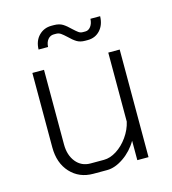

<svg xmlns="http://www.w3.org/2000/svg" viewBox="-104 -767 771 860"><g transform="rotate(-15 281.5 -336.5)"><path d="M76 -154V-499H130V-153Q130 -103 155.5 -71.5Q181 -40 223 -40H285Q314 -40 344 -59Q374 -78 397 -110.5Q420 -143 428 -179V-499H481V0H429V-90Q404 -47 364 -19.5Q324 8 287 8H223Q158 8 117 -36.5Q76 -81 76 -154ZM270 -614Q255 -628 245.5 -634.5Q236 -641 224 -641H213Q197 -641 186 -628Q175 -615 174 -593H130Q131 -633 154.5 -657Q178 -681 213 -681H224Q249 -681 265 -671Q281 -661 300 -642Q314 -629 322.5 -623Q331 -617 342 -617H354Q368 -617 378.5 -630.5Q389 -644 390 -666H435Q434 -626 411.5 -601.5Q389 -577 354 -577H342Q319 -577 303.5 -586.5Q288 -596 270 -614Z"/></g></svg>

Font: Bai Jamjuree Light
Style: Regular
Weight: 300
Designer: Katatrad Aksorn Co.,Ltd.
Foundry: Cadson Demak Co.,Ltd.
Version: Version 1.000; ttfautohint (v1.6)